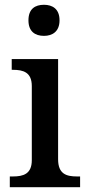

<svg xmlns="http://www.w3.org/2000/svg" viewBox="-20 -783 369 803"><path d="M164 -633C199 -633 229 -651 229 -698C229 -746 199 -763 164 -763C127 -763 99 -746 99 -698C99 -651 127 -633 164 -633ZM21 0H315V-45H302C258 -45 223 -55 223 -117V-536H29V-491H34C77 -491 113 -481 113 -423V-113C113 -55 77 -45 34 -45H21Z"/></svg>

Font: Noto Serif Malayalam Medium
Style: Regular
Weight: 500
Designer: Indian type Foundry, Jelle Bosma, Monotype Design Team
Foundry: Monotype Imaging Inc.
Version: Version 2.104